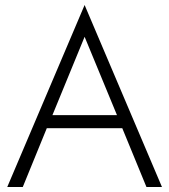

<svg xmlns="http://www.w3.org/2000/svg" viewBox="-20 -747 676 767"><path d="M140 -235H499L481 -287H158ZM318 -600 456 -266 461 -253 565 0H627L318 -727L9 0H71L176 -257L182 -269Z"/></svg>

Font: Jost Light
Style: Regular
Weight: 300
Version: Version 3.710